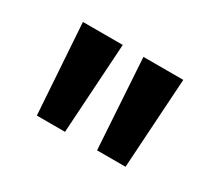

<svg xmlns="http://www.w3.org/2000/svg" viewBox="-70 -795 620 555"><g transform="rotate(30 239.5 -517.5)"><path d="M92 -367 72 -668H205L186 -367ZM293 -367 274 -668H407L388 -367Z"/></g></svg>

Font: Celebes
Style: Bold
Weight: 700
Designer: Anugrah Pasau
Foundry: Lafontype
Version: Version 1.000; ttfautohint (v1.8.4)